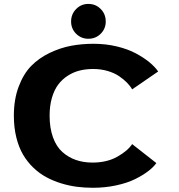

<svg xmlns="http://www.w3.org/2000/svg" viewBox="-20 -924 890 956"><path d="M420 -731Q384 -731 359 -756Q334 -781 334 -817Q334 -853.5 359 -879Q384 -904.5 420 -904.5Q456.5 -904.5 481.5 -879.2Q506.5 -854 506.5 -817Q506.5 -781 481.5 -756Q456.5 -731 420 -731ZM442.5 11Q401.5 11 362.8 6Q324 1 284.2 -11.2Q244.5 -23.5 210.2 -42Q176 -60.5 146 -89.2Q116 -118 94.8 -154.2Q73.5 -190.5 61.2 -240Q49 -289.5 49 -348Q49 -429 73 -492.8Q97 -556.5 135.5 -595.8Q174 -635 227.2 -660.5Q280.5 -686 333.8 -696Q387 -706 446 -706Q506.5 -706 561.8 -692.8Q617 -679.5 656.5 -658.2Q696 -637 724 -614Q752 -591 767.5 -568L638 -479Q628.5 -496 612.2 -512.5Q596 -529 572.5 -545Q549 -561 515.2 -570.8Q481.5 -580.5 444 -580.5Q408 -580.5 376.8 -572.8Q345.5 -565 317.8 -547.2Q290 -529.5 270 -503Q250 -476.5 238.5 -437Q227 -397.5 227 -348Q227 -286.5 243.8 -240.2Q260.5 -194 290.5 -167.2Q320.5 -140.5 358 -127.5Q395.5 -114.5 440.5 -114.5Q512 -114.5 563.8 -143.5Q615.5 -172.5 638 -206.5L758.5 -112Q744.5 -92 718 -71.8Q691.5 -51.5 652.8 -32.2Q614 -13 558.8 -1Q503.5 11 442.5 11Z"/></svg>

Font: League Mono Wide
Style: Bold
Weight: 700
Width: 8
Designer: Tyler Finck
Foundry: The League of Moveable Type / Tyler Finck
Version: Version 2.210